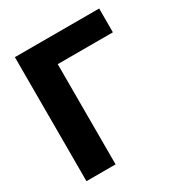

<svg xmlns="http://www.w3.org/2000/svg" viewBox="-166 -828 896 948"><g transform="rotate(-30 281.5 -353.5)"><path d="M534.2 -571.3H219.7V0H53.7V-707H534.2Z"/></g></svg>

Font: Pretendard JP ExtraBold
Style: Regular
Weight: 800
Designer: Base glyphs from Inter by Rasmus Andersson; Hangeul glyphs from Noto Sans CJK(Source Han Sans) by Jang Soo-young and Kan
Foundry: Kil Hyung-jin
Version: Version 1.309